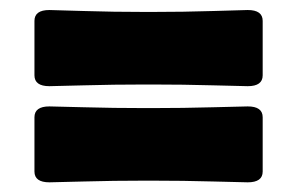

<svg xmlns="http://www.w3.org/2000/svg" viewBox="-20 -450 602 389"><path d="M275.4 -278.8Q209.5 -278.8 149.7 -277.1Q89.8 -275.4 80.1 -275.4Q49.8 -275.4 49.8 -297.4V-407.7Q49.8 -429.7 80.1 -429.7Q89.8 -429.7 149.7 -427.7Q209.5 -425.8 275.4 -425.8H286.1Q352.1 -425.8 412.1 -427.7Q472.2 -429.7 481.9 -429.7Q512.2 -429.7 512.2 -407.7V-297.4Q512.2 -275.4 481.9 -275.4Q472.2 -275.4 412.1 -277.1Q352.1 -278.8 286.1 -278.8ZM275.4 -84Q209.5 -84 149.7 -82.3Q89.8 -80.6 80.1 -80.6Q49.8 -80.6 49.8 -102.5V-212.4Q49.8 -234.4 80.1 -234.4Q89.8 -234.4 149.7 -232.7Q209.5 -231 275.4 -231H286.1Q352.1 -231 412.1 -232.7Q472.2 -234.4 481.9 -234.4Q512.2 -234.4 512.2 -212.4V-102.5Q512.2 -80.6 481.9 -80.6Q472.2 -80.6 412.1 -82.3Q352.1 -84 286.1 -84Z"/></svg>

Font: Cooper* Black
Style: Regular
Weight: 900
Designer: Owen Earl
Foundry: indestructible type*
Version: Version 0.001